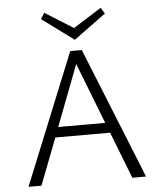

<svg xmlns="http://www.w3.org/2000/svg" viewBox="-58 -910 798 960"><g transform="rotate(-5 341.0 -430.0)"><path d="M341 -712 181 -830 200 -860 342 -771 483 -860 502 -830ZM476 -234H201L111 0H46L313 -658H371L636 0H567ZM456 -285 337 -591 220 -285Z"/></g></svg>

Font: Ysabeau Infant Semilight
Style: Regular
Weight: 300
Designer: Christian Thalmann (Catharsis Fonts)
Version: Version 0.003